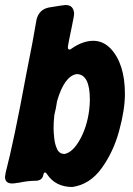

<svg xmlns="http://www.w3.org/2000/svg" viewBox="-58 -740 530 767"><path d="M231 7Q164 7 130 -44Q126 -51 121 -51Q117 -51 115 -41Q111 -20 88 -18Q54 -18 17 -10Q14 -10 11 -9.5Q8 -9 2.5 -8Q-3 -7 -9 -7Q-37 -7 -38 -32Q-38 -38 -36 -45V-48Q-2 -178 46 -439Q76 -588 88 -662Q98 -702 137 -710Q197 -720 204 -720Q236 -720 238 -686Q238 -676 229 -634Q213 -559 213 -550Q213 -543 219 -542Q224 -542 231 -548Q274 -577 315 -577Q353 -577 383 -547Q441 -486 441 -365Q441 -302 418 -217.5Q395 -133 348 -68Q301 -3 231 7ZM200 -125Q232 -131 260.5 -181Q289 -231 298 -298Q301 -323 301 -342Q301 -444 248 -444Q199 -436 170 -336Q166 -308 159 -280Q156 -252 156 -228Q156 -214 158.5 -189Q161 -164 170 -144.5Q179 -125 200 -125Z"/></svg>

Font: Bangerz
Style: Bold
Weight: 700
Designer: vernon adams
Foundry: Vernon Adams
Version: Version 2.10;February 7, 2025;FontCreator 13.0.0.2683 64-bit